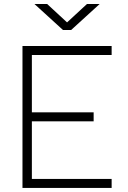

<svg xmlns="http://www.w3.org/2000/svg" viewBox="-20 -918 626 938"><path d="M89.8 0H525.4V-43.9H135.7V-325.2H437.5V-369.1H135.7V-649.4H525.4V-693.4H89.8ZM287.6 -771.5H327.6L466.8 -898.4H404.8L307.6 -808.6L210.4 -898.4H148.4Z"/></svg>

Font: Cascadia Mono PL ExtraLight
Style: Regular
Weight: 200
Monospace: yes
Designer: Aaron Bell
Foundry: Saja Typeworks
Version: Version 2404.023